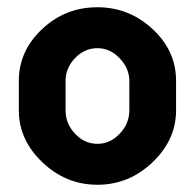

<svg xmlns="http://www.w3.org/2000/svg" viewBox="-20 -501 538 530"><path d="M32 -196V-278Q32 -360 96 -420.5Q160 -481 249 -481Q336 -481 401 -421Q466 -361 466 -278V-196Q466 -115 401 -53Q336 9 249 9Q162 9 97 -53Q32 -115 32 -196ZM161 -196Q161 -160 187 -132Q213 -104 249 -104Q284 -104 310.5 -132Q337 -160 337 -196V-278Q337 -312 310.5 -340Q284 -368 249 -368Q213 -368 187 -340.5Q161 -313 161 -278Z"/></svg>

Font: Terminal Dosis
Style: Bold
Weight: 700
Designer: EdgarTolentino, PabloImpallari, IginoMarini
Foundry: EdgarTolentino, PabloImpallari, IginoMarini
Version: Version 1.006